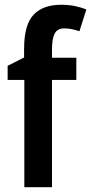

<svg xmlns="http://www.w3.org/2000/svg" viewBox="-20 -878 382 805"><path d="M300 -543H198V-93H82V-543H12V-602L81 -637V-673Q81 -774 120.5 -816Q160 -858 236 -858Q268 -858 294.5 -852.5Q321 -847 342 -838L313 -747Q298 -752 282.5 -755.5Q267 -759 249 -759Q221 -759 209.5 -737.5Q198 -716 198 -672V-636H300Z"/></svg>

Font: Noto Sans Kannada UI Condensed SemiBold
Style: Regular
Weight: 600
Width: 3
Designer: Jelle Bosma - Monotype Design Team
Foundry: Monotype Imaging Inc.
Version: Version 2.005; ttfautohint (v1.8.4.7-5d5b)